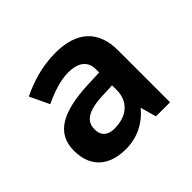

<svg xmlns="http://www.w3.org/2000/svg" viewBox="-97 -831 569 569"><g transform="rotate(-45 187.0 -547.0)"><path d="M192 -722C134 -722 85 -705 45 -686L74 -625C110 -642 146 -654 178 -654C219 -654 243 -637 243 -602V-589L193 -587C85 -582 26 -552 26 -478C26 -406 71 -372 139 -372C188 -372 228 -394 256 -428L270 -378H329V-596C329 -676 284 -722 192 -722ZM195 -533 243 -535V-516C243 -470 213 -439 157 -439C132 -439 114 -451 114 -479C114 -506 129 -529 195 -533Z"/></g></svg>

Font: Noto Kufi Arabic SemiBold
Style: Regular
Weight: 600
Designer: Monotype Design Team, David Williams, Khaled Hosny
Foundry: Google LLC
Version: Version 2.109